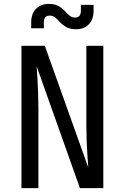

<svg xmlns="http://www.w3.org/2000/svg" viewBox="-20 -965 640 985"><path d="M90 0V-730H210L433 -105Q431 -130 428.5 -166.5Q426 -203 424.5 -243.5Q423 -284 423 -320V-730H510V0H390L168 -625Q170 -601 172 -564.5Q174 -528 175.5 -487.5Q177 -447 177 -410V0ZM370 -815Q340 -815 321 -825.5Q302 -836 289 -850Q276 -864 264 -874.5Q252 -885 235 -885Q205 -885 205 -850V-820H140V-850Q140 -895 165 -920Q190 -945 230 -945Q260 -945 279 -934.5Q298 -924 311 -910Q324 -896 336 -885.5Q348 -875 365 -875Q395 -875 395 -910V-940H460V-910Q460 -865 435.5 -840Q411 -815 370 -815Z"/></svg>

Font: JetBrainsMono Nerd Font Mono
Style: Regular
Weight: 400
Monospace: yes
Designer: Philipp Nurullin, Konstantin Bulenkov
Foundry: JetBrains
Version: Version 2.304; ttfautohint (v1.8.4.7-5d5b);Nerd Fonts 2.3.0